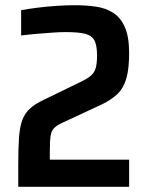

<svg xmlns="http://www.w3.org/2000/svg" viewBox="-20 -716 567 736"><path d="M50 0V-87Q50 -149 53 -190Q56 -231 66 -257Q76 -283 95.5 -300.5Q115 -318 149 -334L289 -402Q316 -415 329 -426.5Q342 -438 347 -455.5Q352 -473 352 -503Q352 -542 342 -561Q332 -580 306 -586.5Q280 -593 231 -593Q210 -593 182 -591Q154 -589 123.5 -586.5Q93 -584 61 -580V-677Q88 -682 123.5 -686.5Q159 -691 196.5 -693.5Q234 -696 266 -696Q310 -696 348 -690.5Q386 -685 414.5 -666.5Q443 -648 459 -611Q475 -574 475 -512Q475 -453 464.5 -416Q454 -379 431.5 -357Q409 -335 373 -317L216 -244Q197 -235 187 -224.5Q177 -214 174 -195Q171 -176 171 -139V-104H475V0Z"/></svg>

Font: Saira SemiCondensed SemiBold
Style: Regular
Weight: 600
Width: 4
Designer: Hector Gatti with collaboration of the Omnibus-Type team
Foundry: Omnibus-Type
Version: Version 1.101